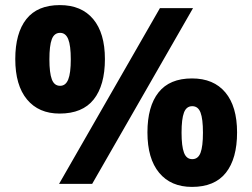

<svg xmlns="http://www.w3.org/2000/svg" viewBox="-20 -815 991 754"><path d="M214 -369Q132 -369 86 -424.5Q40 -480 40 -583Q40 -685 83.5 -740Q127 -795 215 -795Q300 -795 346 -740Q392 -685 392 -583Q392 -480 348 -424.5Q304 -369 214 -369ZM212 -93 608 -783H738L342 -93ZM216 -478Q238 -478 248 -503Q258 -528 258 -582Q258 -636 248 -661Q238 -686 216 -686Q193 -686 183.5 -661Q174 -636 174 -582Q174 -529 183.5 -503.5Q193 -478 216 -478ZM734 -81Q651 -81 605 -136.5Q559 -192 559 -295Q559 -397 602.5 -452Q646 -507 734 -507Q819 -507 865 -452Q911 -397 911 -295Q911 -192 867 -136.5Q823 -81 734 -81ZM735 -190Q758 -190 767.5 -215Q777 -240 777 -294Q777 -348 767.5 -373Q758 -398 735 -398Q712 -398 702.5 -373Q693 -348 693 -294Q693 -241 702.5 -215.5Q712 -190 735 -190Z"/></svg>

Font: Noto Sans Kannada UI ExtraBold
Style: Regular
Weight: 800
Designer: Jelle Bosma - Monotype Design Team
Foundry: Monotype Imaging Inc.
Version: Version 2.005; ttfautohint (v1.8.4.7-5d5b)